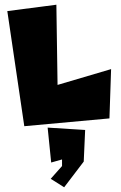

<svg xmlns="http://www.w3.org/2000/svg" viewBox="-20 -551 513 814"><path d="M182 -10 197 138 243 125V153L195 207L252 243L335 134L341 0ZM11 -504 83 -16 444 -49 451 -258 224 -191 219 -531Z"/></svg>

Font: Super Mario
Style: Regular
Weight: 400
Version: Version 1.0